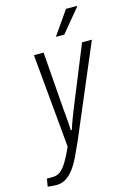

<svg xmlns="http://www.w3.org/2000/svg" viewBox="-187 -788 705 1037"><g transform="rotate(-15 165.0 -270.0)"><path d="M-6 183Q-17 183 -30.5 181.5Q-44 180 -53 179L-46 136H-13Q10 136 29 122Q48 108 67 77Q86 46 107 -2L59 -526H113L137 -209Q139 -191 140.5 -169.5Q142 -148 144 -126Q146 -104 146 -83H152Q156 -96 161.5 -111.5Q167 -127 173.5 -144Q180 -161 186.5 -178Q193 -195 199 -209L328 -526H383L167 -17Q148 26 130.5 62.5Q113 99 93 126Q73 153 49 168Q25 183 -6 183ZM199 -591 291 -723H352V-719L246 -591Z"/></g></svg>

Font: Archivo Condensed ExtraLight
Style: Italic
Weight: 250
Width: 3
Italic angle: -10°
Designer: Hector Gatti
Foundry: Omnibus-Type
Version: Version 2.001